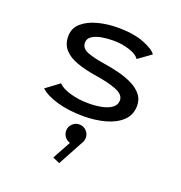

<svg xmlns="http://www.w3.org/2000/svg" viewBox="-143 -635 996 1056"><g transform="rotate(20 355.0 -106.5)"><path d="M355 11Q270 11 202.2 -8.2Q134.5 -27.5 100.5 -59L178.5 -117Q200.5 -93.5 250.5 -79.2Q300.5 -65 357 -65Q400.5 -65 436.2 -72.5Q472 -80 493.5 -96.5Q515 -113 515 -139.5Q515 -173.5 465.5 -192.8Q416 -212 335.5 -223.5Q275.5 -233.5 228.2 -250.5Q181 -267.5 154 -297.2Q127 -327 127 -374Q127 -422 162 -452.5Q197 -483 252.5 -497.5Q308 -512 369 -512Q461 -512 522 -488Q583 -464 598.5 -439L523 -384.5Q509 -407.5 464.5 -422Q420 -436.5 368.5 -436.5Q333 -436.5 300.2 -430.5Q267.5 -424.5 246.5 -410.5Q225.5 -396.5 225.5 -372.5Q225.5 -339 264.2 -324Q303 -309 373.5 -298.5Q412.5 -292.5 454.5 -281.8Q496.5 -271 532.8 -253.5Q569 -236 591.5 -209.2Q614 -182.5 614 -144Q614 -90 578 -55.8Q542 -21.5 483 -5.2Q424 11 355 11ZM409 117.5Q409 137.5 398 153L319 299L278 281L336.5 174Q318 169 306 153.5Q294 138 294 117.5Q294 94.5 310.8 77.8Q327.5 61 351.5 61Q375.5 61 392.2 77.8Q409 94.5 409 117.5Z"/></g></svg>

Font: League Mono
Style: Regular
Weight: 400
Width: 6
Designer: Tyler Finck
Foundry: The League of Moveable Type / Tyler Finck
Version: Version 2.300;RELEASE